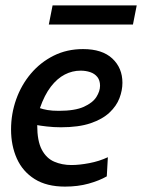

<svg xmlns="http://www.w3.org/2000/svg" viewBox="-20 -682 527 712"><path d="M221 10Q153 10 108.5 -18Q64 -46 42.5 -94Q21 -142 21 -202Q21 -260 40 -313.5Q59 -367 94.5 -409Q130 -451 179 -475.5Q228 -500 288 -500Q359 -500 396.5 -465Q434 -430 434 -375Q434 -347 423 -318Q412 -289 386 -264.5Q360 -240 316 -225Q272 -210 206 -210Q179 -210 153.5 -213Q128 -216 118 -218Q118 -159 135 -127Q152 -95 181 -82.5Q210 -70 245 -70Q274 -70 311 -77Q348 -84 380 -99L376 -28Q348 -12 308.5 -1Q269 10 221 10ZM198 -271Q258 -271 291 -286Q324 -301 337.5 -322.5Q351 -344 351 -364Q351 -384 341 -396.5Q331 -409 314.5 -414.5Q298 -420 279 -420Q248 -420 220 -405.5Q192 -391 168.5 -360.5Q145 -330 128 -281Q139 -277 156 -274Q173 -271 198 -271ZM161 -591 175 -662H487L473 -591Z"/></svg>

Font: Cabin VF Beta
Style: Italic
Weight: 400
Italic angle: -7°
Designer: Pablo Impallari
Foundry: Pablo Impallari. http://www.impallari.com Igino Marini. http://www.ikern.com
Version: Version 2.300